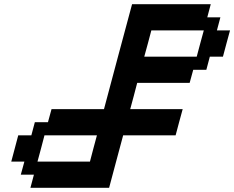

<svg xmlns="http://www.w3.org/2000/svg" viewBox="-20 -895 1116 915"><path d="M125 0H500Q511.2 -42 533.4 -125.2Q555.7 -208.5 566.9 -250H816.9Q822.3 -270.5 833.5 -312.3Q844.7 -354 850.6 -375H600.6Q606.4 -395.5 617.4 -437.3Q628.4 -479 633.8 -500H883.8L900.9 -562.5H963.4L980 -625H1042.5Q1047.9 -645.5 1059.1 -687.3Q1070.3 -729 1076.2 -750H1013.7L1030.3 -812.5H967.8L984.4 -875H609.4Q586.9 -791.5 542.2 -624.8Q497.6 -458 475.6 -375H225.6L208.5 -312.5H146L129.4 -250H66.9Q61.5 -229 50.3 -187.3Q39.1 -145.5 33.7 -125H96.2L79.1 -62.5H141.6ZM408.7 -125H158.7Q164.6 -145.5 175.5 -187.3Q186.5 -229 191.9 -250H441.9Q436 -229 425 -187.3Q414.1 -145.5 408.7 -125ZM917.5 -625H667.5Q673.3 -645.5 684.6 -687.5Q695.8 -729.5 701.2 -750H951.2Q945.3 -729 934.1 -687.3Q922.9 -645.5 917.5 -625Z"/></svg>

Font: Faithful 32x
Style: Oblique
Weight: 400
Foundry: Faithful Resource Pack
Version: Version 1.0; January 27, 2023